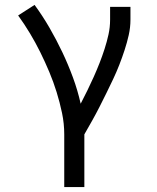

<svg xmlns="http://www.w3.org/2000/svg" viewBox="-20 -548 640 783"><path d="M242 215V0Q242 -44 233 -87Q224 -130 211 -172Q198 -214 181 -254.5Q164 -295 144.5 -334.5Q125 -374 102.5 -411.5Q80 -449 54 -485L121 -528Q154 -483 182 -434.5Q210 -386 234 -335.5Q258 -285 277.5 -232Q297 -179 309 -125Q323 -152 336.5 -179.5Q350 -207 362.5 -235Q375 -263 386 -291Q397 -319 406.5 -348.5Q416 -378 422.5 -407.5Q429 -437 429 -468V-520H512V-468Q512 -436 505 -405Q498 -374 488 -343.5Q478 -313 466.5 -283.5Q455 -254 441.5 -225.5Q428 -197 414 -168.5Q400 -140 385.5 -111.5Q371 -83 355.5 -55.5Q340 -28 324 0V215Z"/></svg>

Font: Iosevka Custom Extended
Style: Regular
Weight: 400
Width: 7
Monospace: yes
Designer: Belleve Invis
Foundry: Belleve Invis
Version: Version 11.2.4; ttfautohint (v1.8.4)